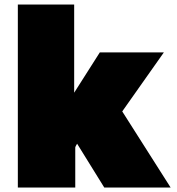

<svg xmlns="http://www.w3.org/2000/svg" viewBox="-20 -842 794 862"><path d="M313 -821.8V-425.8L428.2 -606.9H715.8L528.8 -341.8L746.1 0H448.2L326.2 -196.8Q324.2 -193.4 321.5 -188.7Q318.8 -184.1 317.9 -180.2V0H60.1V-821.8Z"/></svg>

Font: Rammetto One
Style: Regular
Weight: 400
Designer: Vernon Adams
Foundry: Vernon Adams
Version: Version 1.100; ttfautohint (v1.8.4.7-5d5b)